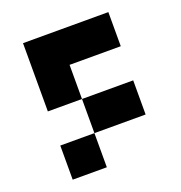

<svg xmlns="http://www.w3.org/2000/svg" viewBox="-116 -725 779 826"><g transform="rotate(-20 273.5 -312.5)"><path d="M468.8 -625V-468.8H234.4V-312.5H468.8V-156.2H234.4V0H78.1V-156.2H234.4V-312.5H78.1V-625Z"/></g></svg>

Font: Sorena-Fanum Normal
Style: Regular
Weight: 400
Designer: Mohammad Darvishi
Version: Version 1.000;March 20, 2024;FontCreator 15.0.0.2958 64-bit